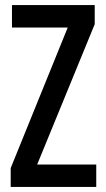

<svg xmlns="http://www.w3.org/2000/svg" viewBox="-20 -734 416 754"><path d="M358 0V-88H126L352 -639V-714H27V-626H246L22 -74V0Z"/></svg>

Font: Noto Sans Gujarati ExtraCondensed Medium
Style: Regular
Weight: 500
Width: 2
Designer: Jelle Bosma - Monotype Design Team, Universal Thirst
Foundry: Monotype Imaging Inc.
Version: Version 2.106